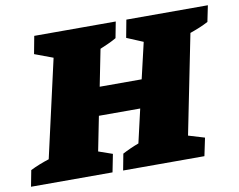

<svg xmlns="http://www.w3.org/2000/svg" viewBox="-117 -758 1064 856"><g transform="rotate(-10 415.5 -330.0)"><path d="M-43 0 -29 -73Q-9 -83 12.5 -91.5Q34 -100 56 -107L156 -549L73 -580L88 -660H457L443 -587Q426 -577 407 -568.5Q388 -560 369 -552L336 -386H526L564 -549L490 -580L505 -660H874L859 -587Q840 -577 819.5 -568.5Q799 -560 776 -552L686 -103L759 -81L742 0H374L388 -74Q405 -83 424 -91.5Q443 -100 462 -107L497 -259H310L279 -103L342 -81L326 0Z"/></g></svg>

Font: Piazzolla SC Black
Style: Italic
Weight: 900
Italic angle: -11.3°
Designer: Juan Pablo del Peral
Foundry: Huerta Tipografica
Version: Version 1.330